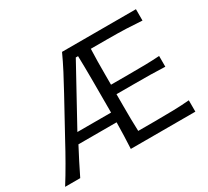

<svg xmlns="http://www.w3.org/2000/svg" viewBox="-146 -983 1315 1215"><g transform="rotate(-30 511.0 -375.0)"><path d="M11.7 0Q49.3 -59.6 87.9 -127Q126.5 -194.3 158.7 -254.4L301.3 -514.6Q336.4 -578.6 366.2 -635.7Q396 -692.9 421.9 -749.5H961.9V-666.5Q909.2 -670.4 848.6 -672.9Q788.1 -675.3 706.1 -675.3H589.4Q587.4 -629.4 586.9 -584Q586.4 -538.6 586.4 -486.3V-414.6H713.4Q786.1 -414.6 838.9 -415.5Q891.6 -416.5 940.9 -419.9V-341.3Q888.7 -343.8 836.2 -344.5Q783.7 -345.2 712.4 -345.2H586.4V-261.7Q586.4 -210 586.9 -165.3Q587.4 -120.6 589.4 -75.2H713.4Q782.7 -75.2 844.5 -76.7Q906.2 -78.1 963.4 -83V0H491.7Q494.1 -49.3 495.8 -95Q497.6 -140.6 498 -190.9H219.2Q193.8 -143.6 169.4 -95Q145 -46.4 122.1 0ZM498.5 -261.7V-499.5Q498.5 -548.8 497.8 -591.6Q497.1 -634.3 496.1 -675.3H479.5L252.4 -261.7Z"/></g></svg>

Font: Pinar DS4-Regular
Style: Regular
Weight: 400
Designer: Amin Abedi
Version: Version 2.000